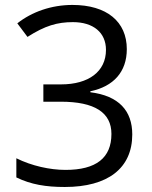

<svg xmlns="http://www.w3.org/2000/svg" viewBox="-20 -744 612 774"><path d="M491.2 -545.9C491.2 -656.7 410.6 -724.1 272 -724.1C187.5 -724.1 108.4 -696.3 49.8 -649.9L90.8 -595.2C161.6 -640.6 211.4 -654.8 273.9 -654.8C356 -654.8 407.2 -612.8 407.2 -543C407.2 -455.6 337.4 -403.8 226.1 -403.8H154.8V-334H225.1C361.3 -334 429.2 -290.5 429.2 -204.1C429.2 -107.4 367.7 -59.1 244.1 -59.1C181.6 -59.1 107.9 -75.2 45.9 -106V-28.8C105 0 165.5 9.8 241.2 9.8C415 9.8 513.2 -65.9 513.2 -202.1C513.2 -297.4 459 -357.9 344.2 -372.1V-376C438 -395.5 491.2 -454.6 491.2 -545.9Z"/></svg>

Font: Open Sans
Style: Regular
Weight: 400
Foundry: Ascender Corporation
Version: Version 1.100;PS 001.100;hotconv 1.0.88;makeotf.lib2.5.64775